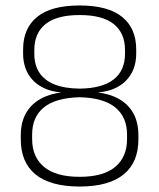

<svg xmlns="http://www.w3.org/2000/svg" viewBox="-20 -670 582 702"><path d="M271 12Q216.5 12 176 0.5Q135.5 -11 109 -33Q82.5 -55 69.2 -87Q56 -119 56 -160V-175Q56 -222.5 74.8 -255.8Q93.5 -289 127.8 -308.2Q162 -327.5 208.5 -332.5V-331.5Q164.5 -334.5 132.2 -352.2Q100 -370 82.2 -401Q64.5 -432 64.5 -475V-489.5Q64.5 -566.5 115.8 -608.2Q167 -650 271 -650Q375 -650 426.5 -608.2Q478 -566.5 478 -489.5V-475Q478 -432 460.2 -401Q442.5 -370 410.2 -352.2Q378 -334.5 333.5 -331.5V-332.5Q380.5 -327.5 414.8 -308.2Q449 -289 467.5 -255.8Q486 -222.5 486 -175V-160Q486 -119.5 473 -87.5Q460 -55.5 433.2 -33.2Q406.5 -11 366.2 0.5Q326 12 271 12ZM271 -23.5Q358 -23.5 401.2 -59.8Q444.5 -96 444.5 -161.5V-178Q444.5 -242 401.5 -277.2Q358.5 -312.5 270.5 -314.5Q182.5 -312 140 -277Q97.5 -242 97.5 -178V-161.5Q97.5 -96 141 -59.8Q184.5 -23.5 271 -23.5ZM271.5 -346Q354 -347 395.5 -379.5Q437 -412 437 -473V-487.5Q437 -549 396 -582Q355 -615 271 -615Q187.5 -615 146.5 -582Q105.5 -549 105.5 -487.5V-473Q105.5 -432.5 124 -404.2Q142.5 -376 179.5 -361.2Q216.5 -346.5 271.5 -346Z"/></svg>

Font: Anek Gujarati ExtraLight
Style: Regular
Weight: 250
Version: Version 1.003